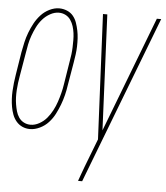

<svg xmlns="http://www.w3.org/2000/svg" viewBox="-57 -575 726 838"><g transform="rotate(5 306.0 -156.5)"><path d="M87 8Q69 8 53.5 1Q38 -6 27 -19Q16 -32 10 -48Q4 -64 1 -81Q-2 -98 -3 -115.5Q-4 -133 -3 -151Q-2 -169 0 -187Q2 -205 5 -223L21 -323Q25 -345 30 -367Q35 -389 43 -410Q51 -431 62 -451.5Q73 -472 89 -489.5Q105 -507 126.5 -517.5Q148 -528 169 -528Q187 -528 203.5 -521Q220 -514 230.5 -501Q241 -488 246.5 -472Q252 -456 255.5 -439Q259 -422 260 -404.5Q261 -387 260.5 -369Q260 -351 257.5 -333Q255 -315 252 -297L235 -197Q232 -175 226.5 -153Q221 -131 213 -110Q205 -89 194.5 -68.5Q184 -48 168 -30.5Q152 -13 130 -2.5Q108 8 87 8ZM88 -11Q107 -11 126 -21.5Q145 -32 158.5 -48Q172 -64 182 -83Q192 -102 198.5 -121.5Q205 -141 210 -160.5Q215 -180 218 -200L234 -300Q237 -316 239 -332Q241 -348 241.5 -363.5Q242 -379 242 -395Q242 -411 240 -426Q238 -441 233.5 -455.5Q229 -470 220.5 -482.5Q212 -495 198.5 -502Q185 -509 169 -509Q150 -509 131 -498.5Q112 -488 98 -472Q84 -456 74.5 -437Q65 -418 58 -398.5Q51 -379 47 -359.5Q43 -340 40 -320L23 -220Q20 -204 18 -188Q16 -172 15 -156.5Q14 -141 14.5 -125Q15 -109 17.5 -94Q20 -79 24 -64.5Q28 -50 36.5 -37.5Q45 -25 58.5 -18Q72 -11 88 -11ZM316 215Q322 198 328 181.5Q334 165 340 149L387 27L361 -520H380L403 -14L597 -520H616L334 215Z"/></g></svg>

Font: Iosevka Thin Extended Oblique
Style: Regular
Weight: 100
Width: 7
Italic angle: -9°
Monospace: yes
Designer: Belleve Invis
Foundry: Belleve Invis
Version: Version 32.5.0; ttfautohint (v1.8.4)